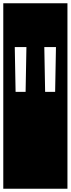

<svg xmlns="http://www.w3.org/2000/svg" viewBox="-32 -937 431 1170"><path d="M-12 -917H379V213H-12ZM124 -377 129 -650H58L63 -377ZM304 -377 309 -650H238L243 -377Z"/></svg>

Font: Zilla Slab Highlight Regular
Style: Regular
Weight: 400
Designer: Typotheque Type Foundry
Foundry: Typotheque type foundry
Version: Version 1.1; 2017; ttfautohint (v1.6)